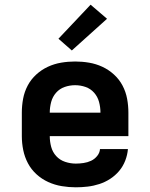

<svg xmlns="http://www.w3.org/2000/svg" viewBox="-20 -790 640 818"><path d="M303 8Q273 8 243 3Q213 -2 185.5 -14.5Q158 -27 135.5 -47.5Q113 -68 99 -94.5Q85 -121 79 -150.5Q73 -180 73 -210V-310Q73 -340 78.5 -369.5Q84 -399 98 -425.5Q112 -452 134.5 -472.5Q157 -493 184 -505.5Q211 -518 240.5 -523Q270 -528 300 -528Q330 -528 359.5 -523Q389 -518 416 -505.5Q443 -493 465.5 -472.5Q488 -452 502 -425.5Q516 -399 521.5 -369.5Q527 -340 527 -310V-210H192Q192 -187 198 -164.5Q204 -142 219.5 -125Q235 -108 257.5 -100.5Q280 -93 303 -93Q319 -93 336 -95.5Q353 -98 368 -105Q383 -112 394 -125.5Q405 -139 406 -155H525Q523 -130 513.5 -105.5Q504 -81 487.5 -61.5Q471 -42 449.5 -28Q428 -14 403.5 -6Q379 2 353.5 5Q328 8 303 8ZM192 -310H408Q408 -333 402 -355.5Q396 -378 381 -395Q366 -412 344.5 -419.5Q323 -427 300 -427Q277 -427 255.5 -419.5Q234 -412 219 -395Q204 -378 198 -355.5Q192 -333 192 -310ZM286 -575 229 -625 366 -770 436 -710Z"/></svg>

Font: Iosevka Book
Style: Bold
Weight: 700
Designer: Belleve Invis
Foundry: Belleve Invis
Version: Version 28.0.7; ttfautohint (v1.8.3)